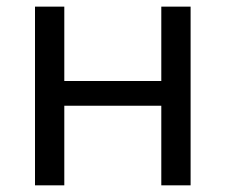

<svg xmlns="http://www.w3.org/2000/svg" viewBox="-20 -556 677 576"><path d="M172.9 -536.1V-313H463.9V-536.1H551.8V0H463.9V-238.8H172.9V0H85V-536.1Z"/></svg>

Font: NotoSans
Style: Regular
Weight: 400
Designer: Monotype Design team
Foundry: Monotype Imaging Inc.
Version: Version 1.04